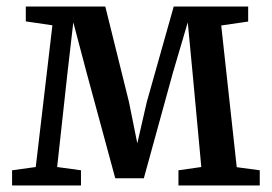

<svg xmlns="http://www.w3.org/2000/svg" viewBox="-20 -568 832 588"><path d="M17 0V-46.5L89.5 -56.5L140.5 -490.5L59 -502.5V-548H302.5L375 -255.5L400.5 -129L429.5 -255.5L512 -548H740V-502L657.5 -490L705 -56L775.5 -46.5V0H526.5V-46.5L596.5 -56.5L570 -342L555 -499.5L509 -343.5L420.5 -22H333L245.5 -344.5L204.5 -499.5L186.5 -343.5L155 -56.5L228 -46.5V0Z"/></svg>

Font: Merriweather 36pt Medium
Style: Regular
Weight: 500
Version: Version 2.100